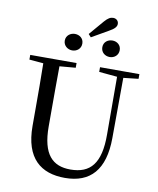

<svg xmlns="http://www.w3.org/2000/svg" viewBox="-111 -1148 1025 1249"><g transform="rotate(10 401.5 -523.0)"><path d="M307 -808C338 -808 365 -829 365 -863C365 -897 338 -917 307 -917C278 -917 249 -897 249 -863C249 -829 278 -808 307 -808ZM412 -913 520 -975C557 -995 570 -1011 570 -1029C570 -1049 555 -1063 534 -1063C516 -1063 500 -1054 478 -1029L395 -932ZM555 -808C585 -808 612 -829 612 -863C612 -897 585 -917 555 -917C524 -917 497 -897 497 -863C497 -829 524 -808 555 -808ZM505 -701 625 -690 626 -308C627 -118 562 -43 430 -43C312 -43 243 -110 243 -295V-394C243 -494 243 -594 244 -692L350 -701V-732H44V-701L137 -693C139 -594 139 -493 139 -394V-280C139 -65 246 17 404 17C572 17 663 -82 664 -291L666 -690L765 -701V-732H505Z"/></g></svg>

Font: Source Han Serif CN Medium
Style: Regular
Weight: 500
Designer: Ryoko NISHIZUKA 西塚涼子 (kana & ideographs); Frank Grießhammer (Latin, Greek & Cyrillic); Wenlong ZHANG 张文龙 (bopomofo); San
Foundry: Adobe
Version: Version 2.002;hotconv 1.1.0;makeotfexe 2.6.0